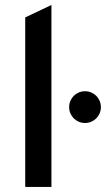

<svg xmlns="http://www.w3.org/2000/svg" viewBox="-20 -742 420 762"><path d="M80.1 0V-672.9L184.1 -722.2V0ZM317.4 -253.9Q304.2 -253.9 292.7 -258.8Q281.2 -263.7 272.7 -272.2Q264.2 -280.8 259.3 -292.2Q254.4 -303.7 254.4 -316.9Q254.4 -330.1 259.3 -341.6Q264.2 -353 272.7 -361.6Q281.2 -370.1 292.7 -375Q304.2 -379.9 317.4 -379.9Q330.6 -379.9 342 -375Q353.5 -370.1 362.1 -361.6Q370.6 -353 375.5 -341.6Q380.4 -330.1 380.4 -316.9Q380.4 -303.7 375.5 -292.2Q370.6 -280.8 362.1 -272.2Q353.5 -263.7 342 -258.8Q330.6 -253.9 317.4 -253.9Z"/></svg>

Font: Overpass
Style: Regular
Weight: 400
Designer: Delve Withrington
Foundry: Delve Fonts
Version: Version 1.001